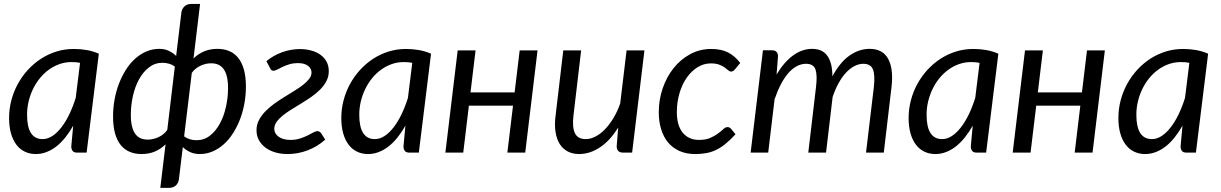

<svg xmlns="http://www.w3.org/2000/svg" viewBox="-20 -756 6046 951"><path d="M376.5 -444.5Q365.5 -447 354.8 -447.8Q344 -448.5 333.5 -448.5Q303.5 -448.5 275.5 -438.8Q247.5 -429 223 -411.5Q198.5 -394 178.5 -369.8Q158.5 -345.5 144.2 -316.5Q130 -287.5 122 -254.8Q114 -222 114 -187.5Q114 -67 191 -67Q215.5 -67 239 -82.2Q262.5 -97.5 283.8 -124.8Q305 -152 323 -189.2Q341 -226.5 355 -271ZM342.5 -133.5Q324.5 -101.5 303.8 -75.5Q283 -49.5 259.8 -31.2Q236.5 -13 210.8 -3Q185 7 157.5 7Q127.5 7 103 -4.8Q78.5 -16.5 61.2 -39.2Q44 -62 34.5 -95.2Q25 -128.5 25 -171.5Q25 -216.5 36.2 -259.2Q47.5 -302 68.2 -340Q89 -378 118 -409.8Q147 -441.5 182.8 -464.8Q218.5 -488 259.5 -500.8Q300.5 -513.5 345.5 -513.5Q378 -513.5 408.8 -508.2Q439.5 -503 469.5 -490L409 0H363Q345.5 0 339.2 -9Q333 -18 333 -31Z M892 -80.5Q905.5 -70.5 921.2 -66Q937 -61.5 953.5 -61.5Q991 -61.5 1020 -84.2Q1049 -107 1069 -143.8Q1089 -180.5 1099.2 -226.8Q1109.5 -273 1109.5 -319.5Q1109.5 -353 1103.8 -376.5Q1098 -400 1087.2 -414.5Q1076.5 -429 1061 -435.8Q1045.5 -442.5 1026 -442.5Q998.5 -442.5 972.2 -430Q946 -417.5 930 -395ZM846 -426Q833 -436 817 -440.5Q801 -445 784.5 -445Q747 -445 717.8 -422.2Q688.5 -399.5 668.5 -362.8Q648.5 -326 638.2 -280Q628 -234 628 -187Q628 -153.5 633.8 -130.2Q639.5 -107 650.5 -92.2Q661.5 -77.5 677 -71Q692.5 -64.5 712 -64.5Q725.5 -64.5 739.2 -67.8Q753 -71 765.8 -77Q778.5 -83 789.5 -92Q800.5 -101 808.5 -112.5ZM938.5 -466.5Q962 -489.5 991.5 -501.8Q1021 -514 1057.5 -514Q1089 -514 1115 -503.2Q1141 -492.5 1159.5 -469.8Q1178 -447 1188 -411.8Q1198 -376.5 1198 -327Q1198 -284.5 1190.5 -243.2Q1183 -202 1168.8 -165Q1154.5 -128 1134.5 -96.5Q1114.5 -65 1089 -42Q1063.5 -19 1033.2 -6Q1003 7 969 7Q942 7 921 -3Q900 -13 885.5 -27.5L866 133.5Q863.5 151 850.8 162.8Q838 174.5 817 174.5H774L800 -41Q776 -17.5 746.5 -5.2Q717 7 680.5 7Q649 7 623 -3.8Q597 -14.5 578.5 -37Q560 -59.5 550 -94.8Q540 -130 540 -179.5Q540 -222 547.5 -263.2Q555 -304.5 569.2 -341.5Q583.5 -378.5 603.5 -410.2Q623.5 -442 649 -465Q674.5 -488 704.8 -501Q735 -514 769 -514Q796 -514 817 -503.8Q838 -493.5 852.5 -479L878.5 -695Q881 -712.5 893.8 -724.5Q906.5 -736.5 927.5 -736.5H971Z M1465.5 -513Q1494 -513 1520 -506.2Q1546 -499.5 1565.8 -485.8Q1585.5 -472 1597 -451.5Q1608.5 -431 1608.5 -403.5Q1608.5 -377 1597 -354.8Q1585.5 -332.5 1566.5 -313.2Q1547.5 -294 1523.2 -277Q1499 -260 1473.5 -244.5Q1448 -229 1423.8 -214Q1399.5 -199 1380.5 -183.8Q1361.5 -168.5 1350 -152.2Q1338.5 -136 1338.5 -117.5Q1338.5 -94.5 1360.2 -78.8Q1382 -63 1419.5 -63Q1444.5 -63 1465.5 -69.8Q1486.5 -76.5 1503 -84.8Q1519.5 -93 1531.8 -99.8Q1544 -106.5 1551 -106.5Q1558 -106.5 1562.5 -103.8Q1567 -101 1571 -95.5L1591 -64.5Q1552 -29.5 1503.5 -11.2Q1455 7 1405.5 7Q1369.5 7 1340.8 -2Q1312 -11 1292 -27Q1272 -43 1261.2 -64.2Q1250.5 -85.5 1250.5 -110.5Q1250.5 -137.5 1262.2 -160.2Q1274 -183 1293 -203Q1312 -223 1336.5 -240.8Q1361 -258.5 1386.8 -274.5Q1412.5 -290.5 1437 -305.5Q1461.5 -320.5 1480.5 -335.2Q1499.5 -350 1511.2 -365.2Q1523 -380.5 1523 -397Q1523 -416.5 1505.5 -430Q1488 -443.5 1455 -443.5Q1433 -443.5 1414 -437.8Q1395 -432 1379.8 -424.8Q1364.5 -417.5 1353.2 -411.5Q1342 -405.5 1335 -405.5Q1331 -405.5 1326.5 -407.5Q1322 -409.5 1318.5 -417L1299.5 -453Q1316 -467 1335.8 -478.2Q1355.5 -489.5 1377 -497.2Q1398.5 -505 1421 -509Q1443.5 -513 1465.5 -513Z M2022 -444.5Q2011 -447 2000.2 -447.8Q1989.5 -448.5 1979 -448.5Q1949 -448.5 1921 -438.8Q1893 -429 1868.5 -411.5Q1844 -394 1824 -369.8Q1804 -345.5 1789.8 -316.5Q1775.5 -287.5 1767.5 -254.8Q1759.5 -222 1759.5 -187.5Q1759.5 -67 1836.5 -67Q1861 -67 1884.5 -82.2Q1908 -97.5 1929.2 -124.8Q1950.5 -152 1968.5 -189.2Q1986.5 -226.5 2000.5 -271ZM1988 -133.5Q1970 -101.5 1949.2 -75.5Q1928.5 -49.5 1905.2 -31.2Q1882 -13 1856.2 -3Q1830.5 7 1803 7Q1773 7 1748.5 -4.8Q1724 -16.5 1706.8 -39.2Q1689.5 -62 1680 -95.2Q1670.5 -128.5 1670.5 -171.5Q1670.5 -216.5 1681.8 -259.2Q1693 -302 1713.8 -340Q1734.5 -378 1763.5 -409.8Q1792.5 -441.5 1828.2 -464.8Q1864 -488 1905 -500.8Q1946 -513.5 1991 -513.5Q2023.5 -513.5 2054.2 -508.2Q2085 -503 2115 -490L2054.5 0H2008.5Q1991 0 1984.8 -9Q1978.5 -18 1978.5 -31Z M2642.5 -506.5 2581.5 0H2493L2521 -232.5H2302.5L2274.5 0H2186L2247 -506.5H2335.5L2310.5 -298.5H2529L2554 -506.5Z M3172 -506.5 3111 0H3067Q3034.5 0 3034.5 -32L3042 -124.5Q3002 -59.5 2951.8 -26.2Q2901.5 7 2848.5 7Q2816.5 7 2792 -5.8Q2767.5 -18.5 2752.2 -43Q2737 -67.5 2731.5 -103Q2726 -138.5 2732 -184.5L2770 -506.5H2858.5L2820.5 -184.5Q2813.5 -125 2827.8 -96Q2842 -67 2881.5 -67Q2904.5 -67 2929 -79.5Q2953.5 -92 2976 -115Q2998.5 -138 3018.2 -170.8Q3038 -203.5 3052 -243.5L3083.5 -506.5Z M3623 -91Q3597 -62.5 3573.5 -43.5Q3550 -24.5 3526.5 -13.2Q3503 -2 3477.8 2.5Q3452.5 7 3423.5 7Q3379.5 7 3345.8 -8Q3312 -23 3289.2 -50.2Q3266.5 -77.5 3254.8 -115.8Q3243 -154 3243 -200Q3243 -261.5 3262.2 -318Q3281.5 -374.5 3316 -418Q3350.5 -461.5 3398.2 -487.5Q3446 -513.5 3502.5 -513.5Q3553 -513.5 3587 -495.8Q3621 -478 3646.5 -444L3618.5 -410.5Q3615 -406.5 3610.8 -404Q3606.5 -401.5 3601 -401.5Q3594 -401.5 3587.2 -407.8Q3580.5 -414 3569.5 -421.8Q3558.5 -429.5 3542.2 -435.8Q3526 -442 3500.5 -442Q3466 -442 3435.5 -423.2Q3405 -404.5 3382 -372Q3359 -339.5 3345.8 -295Q3332.5 -250.5 3332.5 -199.5Q3332.5 -168.5 3339.5 -143.2Q3346.5 -118 3360.5 -100.2Q3374.5 -82.5 3394.8 -72.8Q3415 -63 3442 -63Q3475.5 -63 3498.2 -73Q3521 -83 3536.5 -94.8Q3552 -106.5 3562.8 -116.5Q3573.5 -126.5 3584 -126.5Q3593.5 -126.5 3601 -118L3623 -91Z M3698 0 3759 -507H3803Q3833.5 -507 3833.5 -477L3826.5 -387Q3864 -449.5 3908.8 -481.8Q3953.5 -514 4002.5 -514Q4054 -514 4078.5 -478.8Q4103 -443.5 4103 -378Q4140.5 -447.5 4187.8 -480.8Q4235 -514 4287.5 -514Q4352.5 -514 4379.5 -464Q4406.5 -414 4395.5 -322.5L4357.5 0H4269.5L4308 -322.5Q4315 -382 4304.2 -411Q4293.5 -440 4256 -440Q4234.5 -440 4213.2 -429.2Q4192 -418.5 4172 -397.8Q4152 -377 4134.8 -346.2Q4117.5 -315.5 4104 -275.5V-275L4071.5 0H3983.5L4021.5 -322.5Q4029 -382 4019.5 -411Q4010 -440 3972.5 -440Q3948.5 -440 3926.2 -428Q3904 -416 3884.2 -393.2Q3864.5 -370.5 3847.5 -337.8Q3830.5 -305 3816.5 -264L3785 0Z M4832 -444.5Q4821 -447 4810.2 -447.8Q4799.5 -448.5 4789 -448.5Q4759 -448.5 4731 -438.8Q4703 -429 4678.5 -411.5Q4654 -394 4634 -369.8Q4614 -345.5 4599.8 -316.5Q4585.5 -287.5 4577.5 -254.8Q4569.5 -222 4569.5 -187.5Q4569.5 -67 4646.5 -67Q4671 -67 4694.5 -82.2Q4718 -97.5 4739.2 -124.8Q4760.5 -152 4778.5 -189.2Q4796.5 -226.5 4810.5 -271ZM4798 -133.5Q4780 -101.5 4759.2 -75.5Q4738.5 -49.5 4715.2 -31.2Q4692 -13 4666.2 -3Q4640.5 7 4613 7Q4583 7 4558.5 -4.8Q4534 -16.5 4516.8 -39.2Q4499.5 -62 4490 -95.2Q4480.5 -128.5 4480.5 -171.5Q4480.5 -216.5 4491.8 -259.2Q4503 -302 4523.8 -340Q4544.5 -378 4573.5 -409.8Q4602.5 -441.5 4638.2 -464.8Q4674 -488 4715 -500.8Q4756 -513.5 4801 -513.5Q4833.5 -513.5 4864.2 -508.2Q4895 -503 4925 -490L4864.5 0H4818.5Q4801 0 4794.8 -9Q4788.5 -18 4788.5 -31Z M5452.5 -506.5 5391.5 0H5303L5331 -232.5H5112.5L5084.5 0H4996L5057 -506.5H5145.5L5120.5 -298.5H5339L5364 -506.5Z M5871 -444.5Q5860 -447 5849.2 -447.8Q5838.5 -448.5 5828 -448.5Q5798 -448.5 5770 -438.8Q5742 -429 5717.5 -411.5Q5693 -394 5673 -369.8Q5653 -345.5 5638.8 -316.5Q5624.5 -287.5 5616.5 -254.8Q5608.5 -222 5608.5 -187.5Q5608.5 -67 5685.5 -67Q5710 -67 5733.5 -82.2Q5757 -97.5 5778.2 -124.8Q5799.5 -152 5817.5 -189.2Q5835.5 -226.5 5849.5 -271ZM5837 -133.5Q5819 -101.5 5798.2 -75.5Q5777.5 -49.5 5754.2 -31.2Q5731 -13 5705.2 -3Q5679.5 7 5652 7Q5622 7 5597.5 -4.8Q5573 -16.5 5555.8 -39.2Q5538.5 -62 5529 -95.2Q5519.5 -128.5 5519.5 -171.5Q5519.5 -216.5 5530.8 -259.2Q5542 -302 5562.8 -340Q5583.5 -378 5612.5 -409.8Q5641.5 -441.5 5677.2 -464.8Q5713 -488 5754 -500.8Q5795 -513.5 5840 -513.5Q5872.5 -513.5 5903.2 -508.2Q5934 -503 5964 -490L5903.5 0H5857.5Q5840 0 5833.8 -9Q5827.5 -18 5827.5 -31Z"/></svg>

Font: Lato 2
Style: Italic
Weight: 400
Italic angle: -7°
Designer: Lukasz Dziedzic with Adam Twardoch and Botio Nikoltchev
Foundry: tyPoland Lukasz Dziedzic
Version: Version 2.015; 2015-08-06; http://www.latofonts.com/